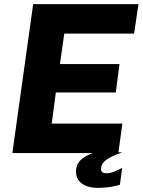

<svg xmlns="http://www.w3.org/2000/svg" viewBox="-20 -743 692 932"><path d="M631 -580 652 -723H141L40 0H429C369 24 354 49 350 76C342 136 385 169 457 169C502 169 539 161 562 154L573 72C551 82 528 98 495 98C476 98 469 89 471 72C473 44 500 21 574 -3L555 -4L574 -143H231L251 -294H542L560 -432H271L292 -580Z"/></svg>

Font: United Sans ExtraBold
Style: Italic
Weight: 800
Italic angle: -8°
Designer: Pablo Impallari, Rodrigo Fuenzalida (Modified by Dan O. Williams)
Version: Version 1.000;PS 001.000;hotconv 1.0.88;makeotf.lib2.5.64775